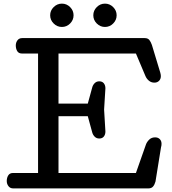

<svg xmlns="http://www.w3.org/2000/svg" viewBox="-20 -1049 958 1069"><path d="M17.6 0ZM566.9 -316.9Q566.9 -299.8 558.1 -288.8Q549.3 -277.8 532.7 -277.8Q517.6 -277.8 507.6 -287.6Q497.6 -297.4 493.7 -311L468.8 -401.9H305.7V-85.9H736.8L793.5 -247.1Q800.3 -262.2 812.5 -273.2Q824.7 -284.2 843.8 -284.2Q859.9 -284.2 869.6 -274.4Q879.4 -264.6 879.4 -248Q879.4 -243.2 878.7 -238.3Q877.9 -233.4 876.5 -229L845.7 -38.1Q840.8 -20.5 832 -10.3Q823.2 0 805.7 0H53.7Q36.6 0 27.1 -12.5Q17.6 -24.9 17.6 -41Q17.6 -59.1 25.9 -72.5Q34.2 -85.9 52.7 -85.9H191.9V-751H102.5Q84 -751 75.9 -764.4Q67.9 -777.8 67.9 -795.9Q67.9 -812 77.1 -824.5Q86.4 -836.9 103.5 -836.9H785.6Q803.2 -836.9 811.5 -826.4Q819.8 -815.9 825.7 -798.8L872.6 -644Q874 -638.7 874.8 -633.8Q875.5 -628.9 875.5 -625Q875.5 -608.9 865.5 -598.9Q855.5 -588.9 839.8 -588.9Q821.8 -588.9 808.8 -599.9Q795.9 -610.8 789.6 -626L736.8 -751H305.7V-472.2H468.8L493.7 -563Q497.6 -576.7 507.6 -586.4Q517.6 -596.2 532.7 -596.2Q549.3 -596.2 558.1 -585.2Q566.9 -574.2 566.9 -557.1L559.6 -439ZM324.7 -898.9Q298.3 -898.9 278.8 -918.2Q259.3 -937.5 259.3 -963.9Q259.3 -990.2 278.8 -1009.5Q298.3 -1028.8 324.7 -1028.8Q351.1 -1028.8 370.4 -1009.5Q389.6 -990.2 389.6 -963.9Q389.6 -937.5 370.4 -918.2Q351.1 -898.9 324.7 -898.9ZM564.5 -898.9Q538.1 -898.9 518.8 -918.2Q499.5 -937.5 499.5 -963.9Q499.5 -990.2 518.8 -1009.5Q538.1 -1028.8 564.5 -1028.8Q590.8 -1028.8 610.1 -1009.5Q629.4 -990.2 629.4 -963.9Q629.4 -937.5 610.1 -918.2Q590.8 -898.9 564.5 -898.9Z"/></svg>

Font: Cutive
Style: Regular
Weight: 400
Designer: Vernon Adams
Version: Version 1.002